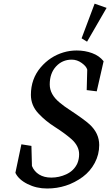

<svg xmlns="http://www.w3.org/2000/svg" viewBox="-20 -1031 611 1065"><path d="M516.6 -524.4 460.9 -531.2 463.9 -644.5Q459.5 -662.6 433.6 -681.4Q407.7 -700.2 377.9 -700.2Q325.7 -700.2 290.8 -662.4Q255.9 -624.5 255.9 -562.5Q255.9 -507.3 310.5 -462.4Q336.9 -440.4 363.8 -423.3Q447.3 -368.2 476.1 -341.8Q530.3 -292.5 530.3 -226.6Q530.3 -173.8 505.6 -127.4Q481 -81.1 439 -49.8Q351.1 14.6 241.2 14.6Q182.1 14.6 132.6 -10.3Q83 -35.2 65.4 -72.3L98.6 -230.5L154.3 -221.7L157.2 -110.4Q169.4 -80.1 197 -63Q224.6 -45.9 264.6 -45.9Q307.6 -45.9 347.2 -64Q390.6 -84 409.2 -125Q418.9 -148.4 418.9 -175.3Q418.9 -220.7 377.4 -258.3Q339.8 -291.5 285.2 -326.2Q231.9 -359.9 193.4 -401.4Q151.4 -445.8 151.4 -504.9Q151.4 -593.3 205.6 -657.2Q257.3 -717.8 331.5 -740.2Q367.2 -751 405.3 -751Q451.2 -751 491 -736.3Q530.8 -721.7 554.7 -691.4ZM571.3 -987.3 462.9 -799.8 432.6 -818.4 504.9 -1010.7Z"/></svg>

Font: Neuton
Style: Italic
Weight: 400
Italic angle: -9°
Designer: Brian M Zick
Version: Version 1.32